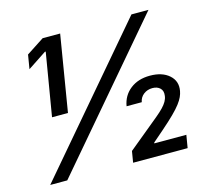

<svg xmlns="http://www.w3.org/2000/svg" viewBox="-104 -850 1057 972"><g transform="rotate(-15 424.5 -364.0)"><path d="M290 -727.5 224.1 -328.6H140.6L195.8 -658.2H191.4L93.3 -593.3L105.5 -667L198.2 -727.5ZM43 0 663.6 -727.5H752.9L132.3 0ZM477.5 0 487.3 -59.1 650.4 -193.4Q673.8 -212.9 688.2 -228Q702.6 -243.2 710.4 -256.8Q718.3 -270.5 720.2 -285.2Q724.1 -311.5 709.2 -325.7Q694.3 -339.8 669.4 -339.8Q642.6 -339.8 623 -324.7Q603.5 -309.6 599.1 -284.7H519.5Q528.8 -339.4 570.1 -371.6Q611.3 -403.8 673.3 -403.8Q737.3 -403.8 773.7 -371.6Q810.1 -339.4 800.8 -289.1Q798.3 -274.9 791.5 -259.8Q784.7 -244.6 770.3 -225.6Q755.9 -206.5 730 -180.9Q704.1 -155.3 663.1 -119.6L607.4 -71.3L606.4 -66.9H774.4L763.2 0Z"/></g></svg>

Font: Inter 16pt Medium
Style: Italic
Weight: 500
Italic angle: -9.3988°
Version: Version 4.001;git-66647c0bb